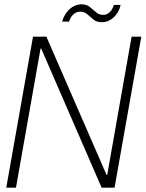

<svg xmlns="http://www.w3.org/2000/svg" viewBox="-20 -870 675 890"><path d="M9 0 133 -700H195L474 -59H477L590 -700H635L511 0H451L171 -645H168L54 0ZM268 -770Q279 -807 303.5 -828.5Q328 -850 357 -850Q381 -850 396 -838Q411 -826 425 -813.5Q439 -801 458 -801Q475 -801 488 -813Q501 -825 508 -847H539Q531 -811 506.5 -789Q482 -767 452 -767Q428 -767 413 -779.5Q398 -792 384.5 -804Q371 -816 351 -816Q335 -816 321.5 -804.5Q308 -793 300 -770Z"/></svg>

Font: DM Sans 36pt ExtraLight
Style: Italic
Weight: 250
Italic angle: -10°
Designer: Colophon Foundry, Jonny Pinhorn
Foundry: Colophon Foundry
Version: Version 4.004;gftools[0.9.30]